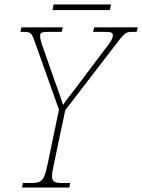

<svg xmlns="http://www.w3.org/2000/svg" viewBox="-20 -836 634 856"><path d="M214 -791H470L475 -816H219ZM78 0H289L293 -20H258C225 -20 212 -25 212 -51C212 -64 215 -82 221 -108L271 -345L488 -627C536 -690 539 -694 572 -694H589L594 -714H400L395 -694H444C479 -694 483 -690 483 -678C483 -668 481 -657 436 -601L327 -456C300 -421 278 -393 261 -368C253 -396 237 -439 225 -472L173 -621C162 -650 159 -664 159 -677C159 -690 165 -694 197 -694H255L260 -714H76L71 -694H83C117 -694 121 -690 135 -650L243 -347L193 -108C177 -31 168 -20 118 -20H82Z"/></svg>

Font: Noto Serif SemiCondensed Thin
Style: Italic
Weight: 100
Width: 4
Italic angle: -12°
Designer: Monotype Design Team
Foundry: Monotype Imaging Inc.
Version: Version 2.013